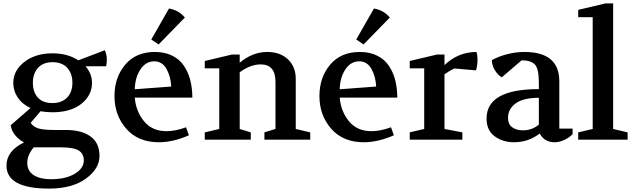

<svg xmlns="http://www.w3.org/2000/svg" viewBox="-20 -820 3725 1127"><path d="M18 152Q18 66 121 16Q91 0 69 -26.5Q47 -53 43 -85L159 -186Q111 -208 84.5 -247Q58 -286 58 -334Q58 -406 123 -456.5Q188 -507 288 -507Q377 -507 440 -466L595 -525Q607 -501 607 -472Q607 -448 603 -431H482Q520 -387 520 -334Q520 -260 457.5 -210.5Q395 -161 288 -161Q251 -161 218 -167L160 -99Q175 -76 204.5 -66.5Q234 -57 303 -57H368Q459 -57 511.5 -19Q564 19 564 95Q564 171 483.5 229Q403 287 268 287Q18 287 18 152ZM140 135Q140 184 178 208Q216 232 278 232Q366 232 419 200Q472 168 472 122Q472 82 442 63.5Q412 45 341 45H178Q140 90 140 135ZM405 -334Q405 -388 375 -421.5Q345 -455 288 -455Q233 -455 203 -421.5Q173 -388 173 -334Q173 -280 202 -247.5Q231 -215 288 -215Q343 -215 374 -247.5Q405 -280 405 -334Z M652 -256Q652 -366 715 -440.5Q778 -515 889 -515Q947 -515 990.5 -493.5Q1034 -472 1059.5 -434Q1085 -396 1097 -349Q1109 -302 1109 -247H771Q778 -165 826 -107.5Q874 -50 957 -50Q1010 -50 1072 -73L1089 -26Q996 15 912 15Q791 15 721.5 -64Q652 -143 652 -256ZM771 -296 985 -312Q982 -372 957 -416Q932 -460 886 -460Q836 -460 804.5 -413Q773 -366 771 -296ZM868 -588 972 -770Q1030 -760 1065 -717L911 -559Z M1182 0V-43L1267 -63V-419H1182V-462L1342 -500H1387V-452Q1463 -515 1548 -515Q1626 -515 1671 -471Q1716 -427 1716 -358V-63L1801 -43V0H1532V-43L1597 -63V-340Q1597 -442 1510 -442Q1451 -442 1387 -396V-63L1452 -43V0Z M1855 -256Q1855 -366 1918 -440.5Q1981 -515 2092 -515Q2150 -515 2193.5 -493.5Q2237 -472 2262.5 -434Q2288 -396 2300 -349Q2312 -302 2312 -247H1974Q1981 -165 2029 -107.5Q2077 -50 2160 -50Q2213 -50 2275 -73L2292 -26Q2199 15 2115 15Q1994 15 1924.5 -64Q1855 -143 1855 -256ZM1974 -296 2188 -312Q2185 -372 2160 -416Q2135 -460 2089 -460Q2039 -460 2007.5 -413Q1976 -366 1974 -296ZM2071 -588 2175 -770Q2233 -760 2268 -717L2114 -559Z M2385 0V-43L2470 -63V-419H2385V-462L2545 -500H2589V-438Q2670 -515 2777 -515Q2783 -496 2783 -473Q2783 -436 2774 -407L2647 -418Q2617 -404 2589 -384V-63L2694 -43V0Z M2836 -124Q2836 -297 3143 -297V-332Q3143 -419 3118.5 -442.5Q3094 -466 3042 -466L2925 -366Q2901 -381 2884.5 -408.5Q2868 -436 2867 -467Q2909 -490 2959 -502.5Q3009 -515 3058 -515Q3263 -515 3263 -343V-65H3341V-32Q3318 -10 3290 2.5Q3262 15 3235 15Q3176 15 3148 -36Q3081 15 2997 15Q2931 15 2883.5 -20Q2836 -55 2836 -124ZM2962 -128Q2962 -91 2986.5 -73Q3011 -55 3049 -55Q3104 -55 3143 -89V-246Q3053 -246 3007.5 -213.5Q2962 -181 2962 -128Z M3374 0V-43L3459 -63V-719H3374V-762L3534 -800H3579V-63L3664 -43V0Z"/></svg>

Font: Volkhov
Style: Regular
Weight: 400
Designer: Cyreal (www.cyreal.org)
Foundry: Cyreal (www.cyreal.org)
Version: Version 1.010